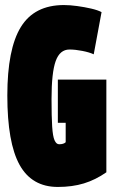

<svg xmlns="http://www.w3.org/2000/svg" viewBox="-20 -730 458 760"><path d="M9 -352Q9 -536 62.5 -623Q116 -710 233 -710Q257 -710 286 -706Q315 -702 341 -696Q367 -690 382 -682L351 -515Q334 -523 306 -528.5Q278 -534 255 -534Q217 -534 200.5 -488.5Q184 -443 184 -338Q184 -268 186.5 -229Q189 -190 196 -174.5Q203 -159 214 -159Q232 -159 240 -167V-244H209V-415H401V-48Q358 -18 312 -4Q266 10 209 10Q106 10 57.5 -77.5Q9 -165 9 -352Z"/></svg>

Font: Georama ExtraCondensed Black
Style: Regular
Weight: 900
Width: 2
Designer: Jean-Baptiste Levee
Foundry: Production Type
Version: Version 1.000